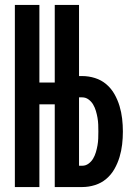

<svg xmlns="http://www.w3.org/2000/svg" viewBox="-20 -755 540 775"><path d="M40 0V-735H139V-422H201V-735H299V-448H312Q338 -448 363.5 -440Q389 -432 409 -415Q429 -398 442 -375Q455 -352 462.5 -327Q470 -302 473 -276Q476 -250 476 -224Q476 -198 473 -172Q470 -146 462.5 -121Q455 -96 442 -73Q429 -50 409 -33Q389 -16 363.5 -8Q338 0 312 0H201V-334H139V0ZM299 -86H312Q326 -86 337.5 -94.5Q349 -103 356 -115Q363 -127 367 -140.5Q371 -154 373.5 -168Q376 -182 376.5 -196Q377 -210 377 -224Q377 -238 376.5 -252Q376 -266 373.5 -280Q371 -294 367 -307.5Q363 -321 356 -333Q349 -345 337.5 -353.5Q326 -362 312 -362H299Z"/></svg>

Font: Iosevka Term Semibold
Style: Regular
Weight: 600
Monospace: yes
Designer: Belleve Invis
Foundry: Belleve Invis
Version: Version 31.4.0